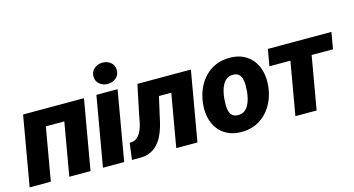

<svg xmlns="http://www.w3.org/2000/svg" viewBox="-90 -1071 2593 1407"><g transform="rotate(-15 1206.5 -367.5)"><path d="M434.1 -528.3 412.1 -401.4H168.5L190.9 -528.3ZM243.2 -528.3 151.4 0H-9.3L82.5 -528.3ZM544.4 -528.3 452.6 0H291.5L383.3 -528.3Z M799.3 -528.3 708 0H546.9L638.7 -528.3ZM652.8 -661.6Q651.9 -699.7 678.5 -722.2Q705.1 -744.6 741.2 -745.1Q775.9 -745.6 802.7 -724.9Q829.6 -704.1 830.1 -667.5Q831.1 -629.4 804.4 -606.9Q777.8 -584.5 741.7 -584Q707 -583.5 680.4 -604.2Q653.8 -625 652.8 -661.6Z M1245.1 -528.3 1223.1 -401.4H968.3L990.2 -528.3ZM1355.5 -528.3 1263.7 0H1103L1194.8 -528.3ZM949.7 -528.3H1107.9L1046.4 -256.8Q1039.1 -218.8 1028.3 -181.4Q1017.6 -144 1001 -111.1Q984.4 -78.1 960.4 -53Q936.5 -27.8 903.1 -13.7Q869.6 0.5 824.7 0H767.1L783.2 -125.5L798.3 -126.5Q821.8 -128.9 838.4 -142.1Q855 -155.3 866 -174.8Q877 -194.3 884 -217.3Q891.1 -240.2 895.3 -262.5Q899.4 -284.7 902.8 -303.2Z M1376 -255.9 1377 -266.1Q1383.3 -323.2 1404.8 -373Q1426.3 -422.9 1462.2 -460.4Q1498 -498 1546.9 -518.8Q1595.7 -539.6 1656.2 -538.1Q1714.4 -537.1 1756.8 -515.6Q1799.3 -494.1 1826.7 -457.3Q1854 -420.4 1865.5 -372.3Q1877 -324.2 1872.1 -270L1871.1 -259.3Q1864.7 -202.6 1842.8 -153.3Q1820.8 -104 1784.9 -66.9Q1749 -29.8 1700.2 -9.3Q1651.4 11.2 1591.3 9.8Q1534.2 8.8 1491.5 -12.5Q1448.7 -33.7 1421.4 -70.1Q1394 -106.4 1382.6 -154.1Q1371.1 -201.7 1376 -255.9ZM1537.6 -266.1 1536.6 -255.9Q1535.2 -235.8 1534.9 -212.2Q1534.7 -188.5 1540 -166.7Q1545.4 -145 1559.8 -131.1Q1574.2 -117.2 1601.6 -116.2Q1630.9 -115.2 1650.6 -128.4Q1670.4 -141.6 1682.6 -163.6Q1694.8 -185.5 1701.4 -210.9Q1708 -236.3 1710.4 -259.8L1711.4 -270Q1712.9 -289.6 1713.1 -313.7Q1713.4 -337.9 1708 -359.9Q1702.6 -381.8 1688 -396.2Q1673.3 -410.6 1646 -411.6Q1616.7 -412.6 1596.9 -398.9Q1577.1 -385.3 1564.9 -363Q1552.7 -340.8 1546.4 -315.2Q1540 -289.6 1537.6 -266.1Z M2259.8 -528.3 2168 0H2006.8L2098.6 -528.3ZM2421.9 -528.3 2399.9 -402.3H1917.5L1939.5 -528.3Z"/></g></svg>

Font: Roboto Black
Style: Italic
Weight: 900
Italic angle: -12°
Designer: Christian Robertson
Foundry: Google
Version: Version 3.0; 2020